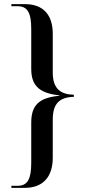

<svg xmlns="http://www.w3.org/2000/svg" viewBox="-20 -780 412 928"><path d="M35 128H100C189 128 235 73 235 -17V-202C235 -279 267 -310 337 -312V-322C273 -324 235 -350 235 -430V-617C235 -708 189 -760 101 -760H35V-750H65C114 -750 131 -717 131 -639V-448C131 -369 166 -330 267 -319V-317C166 -308 131 -269 131 -187V7C131 86 113 118 65 118H35Z"/></svg>

Font: Noto Serif Display Condensed Medium
Style: Regular
Weight: 500
Width: 3
Designer: Monotype Design Team
Foundry: Monotype Imaging Inc.
Version: Version 2.009